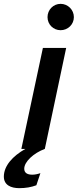

<svg xmlns="http://www.w3.org/2000/svg" viewBox="-112 -774 404 998"><path d="M232 -525H111L-1 0H20C-46 37 -92 88 -92 144C-92 188 -55 204 -12 204C22 204 50 199 77 189L98 126C84 131 69 134 56 134C29 134 14 124 14 103C14 67 62 22 121 0ZM135 -685C135 -647 165 -617 203 -617C241 -617 272 -647 272 -685C272 -723 241 -754 203 -754C165 -754 135 -723 135 -685Z"/></svg>

Font: Nacelle SemiBold
Style: Italic
Weight: 600
Italic angle: -12°
Designer: Sora Sagano
Foundry: Sora Sagano
Version: Version 1.000;FEAKit 1.0